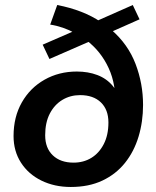

<svg xmlns="http://www.w3.org/2000/svg" viewBox="-20 -735 620 765"><path d="M262 10Q197 10 145 -15.5Q93 -41 63.5 -87Q34 -133 34 -193Q34 -269 67 -327Q100 -385 157.5 -417.5Q215 -450 286 -450Q331 -450 368 -436Q405 -422 429.5 -392.5Q454 -363 460 -314L438 -313Q444 -396 413 -463.5Q382 -531 324 -575L342 -572L177 -500L150 -557L279 -613L277 -604Q255 -616 230.5 -624.5Q206 -633 180 -637L208 -715Q260 -705 303.5 -688Q347 -671 381 -648L362 -650L509 -715L536 -658L421 -607L423 -617Q490 -559 520 -480.5Q550 -402 550 -317Q550 -250 532 -190.5Q514 -131 478 -86Q442 -41 388 -15.5Q334 10 262 10ZM273 -87Q313 -87 344 -106Q375 -125 393.5 -161Q412 -197 412 -247Q412 -298 382 -327Q352 -356 299 -356Q260 -356 228.5 -337Q197 -318 178.5 -282.5Q160 -247 160 -196Q160 -145 190.5 -116Q221 -87 273 -87Z"/></svg>

Font: Nunito Sans 12pt
Style: Bold Italic
Weight: 700
Italic angle: -9°
Designer: Vernon Adams
Foundry: Vernon Adams
Version: Version 3.101;gftools[0.9.27]